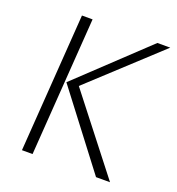

<svg xmlns="http://www.w3.org/2000/svg" viewBox="-115 -706 736 799"><g transform="rotate(20 253.0 -306.0)"><path d="M398 0 147 -329 447 -612H504L201 -332L460 0ZM70 0 113 -612H160L117 0Z"/></g></svg>

Font: Ancizar Sans Thin
Style: Italic
Weight: 100
Italic angle: -4°
Designer: Cesar Puertas, Viviana Monsalve, Julian Moncada, Julian Prieto, Jose Castro, Mariel Hernandez, Felipe Aragon, Sara Alarc
Version: Version 8.100